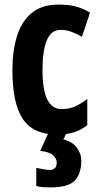

<svg xmlns="http://www.w3.org/2000/svg" viewBox="-20 -576 437 836"><path d="M230 10Q124 10 79 -58.5Q34 -127 34 -270Q34 -354 54 -418.5Q74 -483 118 -519.5Q162 -556 234 -556Q284 -556 315 -546.5Q346 -537 372 -521L337 -416Q310 -431 288 -438.5Q266 -446 244 -446Q203 -446 184 -401Q165 -356 165 -270Q165 -101 248 -101Q280 -101 305.5 -112Q331 -123 360 -145V-31Q330 -8 299 1Q268 10 230 10ZM334 123Q334 180 306 210Q278 240 199 240Q182 240 167.5 239Q153 238 138 234V155Q153 158 170 161Q187 164 198 164Q210 164 218.5 156.5Q227 149 227 132Q227 114 210.5 99.5Q194 85 155 81L192 0H271L256 31Q296 41 315 67.5Q334 94 334 123Z"/></svg>

Font: Noto Sans Telugu ExtraCondensed
Style: Bold
Weight: 700
Width: 2
Designer: Jelle Bosma - Monotype Design Team
Foundry: Monotype Imaging Inc.
Version: Version 2.005; ttfautohint (v1.8.4.7-5d5b)